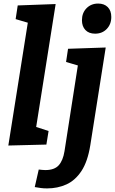

<svg xmlns="http://www.w3.org/2000/svg" viewBox="-20 -801 636 1063"><path d="M26.1 4.7 144.8 -743.7 193.7 -657.7 66.6 -695.2 78.1 -770.9 288.1 -778.6 169.4 -29.5 118.1 -118.4 249 -75.7 236.8 -0.6ZM172.4 234.7 194.5 137.6Q204.5 138.6 213.2 139.6Q221.9 140.6 230.7 140.6Q281.1 140.6 305 114.2Q328.9 87.8 337.1 36.1L413.1 -451.9L424.5 -434.7L345.8 -457.9L356.7 -530.9L565.3 -538L479.9 3.4Q465.4 93.5 431 145.7Q396.6 197.9 347.8 220Q299.1 242.1 240.8 242.1Q221.2 242.1 205.7 239.9Q190.2 237.7 172.4 234.7ZM506.5 -614.6Q471.9 -614.6 452.8 -634.9Q433.7 -655.2 433.7 -689Q433.7 -729.6 459.1 -755.5Q484.5 -781.3 523.4 -781.3Q556.9 -781.3 576.5 -761.7Q596.2 -742.1 596.2 -706.9Q596.2 -667 571.1 -640.8Q546.1 -614.6 506.5 -614.6Z"/></svg>

Font: Bitter Thin
Style: Italic
Weight: 100
Italic angle: -9°
Designer: Sol Matas, and Bitter project Authors
Foundry: Sol Matas
Version: Version 2.002